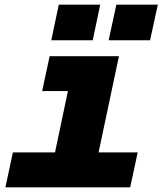

<svg xmlns="http://www.w3.org/2000/svg" viewBox="-20 -800 694 820"><path d="M35 -149H215L270 -411H160L192 -560H488L401 -149H568L536 0H3ZM477 -780H654L621 -628H444ZM231 -780H408L376 -628H199Z"/></svg>

Font: Azeret Mono ExtraBold
Style: Italic
Weight: 800
Italic angle: -12°
Designer: Martin Vácha
Foundry: Displaay
Version: Version 1.000; Glyphs 3.0.3, build 3074